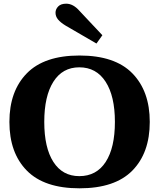

<svg xmlns="http://www.w3.org/2000/svg" viewBox="-20 -1011 863 1041"><path d="M336 -872Q308 -889 294.5 -905.5Q281 -922 281 -942Q281 -961 295.5 -976Q310 -991 339 -991Q377 -991 411 -952L535 -820L503 -775ZM31 -350Q31 -517 125.5 -613.5Q220 -710 411 -710Q603 -710 697.5 -613.5Q792 -517 792 -350Q792 -182 697.5 -86Q603 10 411 10Q220 10 125.5 -86Q31 -182 31 -350ZM603 -350Q603 -490 552.5 -568Q502 -646 410 -646Q319 -646 269.5 -568Q220 -490 220 -350Q220 -210 269.5 -133Q319 -56 410 -56Q503 -56 553 -133Q603 -210 603 -350Z"/></svg>

Font: Taviraj Bold
Style: Regular
Weight: 700
Designer: Katatrad Team
Foundry: CadsonDemak
Version: Version 1.030